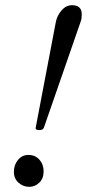

<svg xmlns="http://www.w3.org/2000/svg" viewBox="-20 -703 333 735"><path d="M130.9 -205.1Q116.2 -205.1 116.2 -211.9L193.8 -619.1Q198.7 -643.6 215.8 -663.3Q232.9 -683.1 255.9 -683.1Q293 -683.1 293 -647.9Q293 -631.3 289.1 -621.1L147.9 -213.9Q144.5 -205.1 130.9 -205.1ZM91.8 12.2Q68.4 12.2 50.8 -3.7Q33.2 -19.5 33.2 -44.9Q33.2 -71.8 48.8 -90.8Q64.5 -109.9 88.9 -109.9Q114.7 -109.9 130.9 -91.8Q147 -73.7 147 -46.9Q147 -20 130.6 -3.9Q114.3 12.2 91.8 12.2Z"/></svg>

Font: Junicode SmCond
Style: Italic
Weight: 400
Width: 4
Italic angle: -11°
Designer: Peter S. Baker
Version: Version 2.206